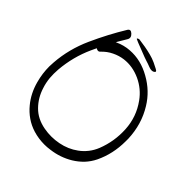

<svg xmlns="http://www.w3.org/2000/svg" viewBox="-238 -1047 1225 1225"><g transform="rotate(45 374.5 -434.5)"><path d="M217.8 -875Q231.4 -895.5 252.9 -875Q274.4 -854.5 259.8 -832Q195.3 -727.5 145.5 -617.2Q95.7 -507.8 85 -383.8Q82 -344.7 85 -306.6Q88.9 -267.6 100.6 -232.4Q121.1 -166 168 -118.2Q215.8 -69.3 292 -55.7Q356.4 -43.9 421.9 -56.6Q488.3 -69.3 540 -107.4Q567.4 -127 589.8 -155.3Q611.3 -182.6 625 -216.8Q663.1 -313.5 657.2 -418Q651.4 -523.4 589.8 -608.4Q545.9 -669.9 476.6 -702.1Q406.2 -734.4 335 -725.6Q296.9 -720.7 260.7 -703.1Q223.6 -685.5 193.4 -653.3Q178.7 -637.7 151.4 -662.1Q124 -685.5 137.7 -701.2Q176.8 -745.1 223.6 -767.6Q271.5 -790 321.3 -793Q414.1 -799.8 503.9 -749Q593.8 -699.2 645.5 -614.3Q708 -513.7 712.9 -387.7Q712.9 -376 712.9 -364.3Q712.9 -251 667 -155.3Q648.4 -117.2 620.1 -86.9Q591.8 -57.6 556.6 -36.1Q490.2 3.9 411.1 13.7Q384.8 17.6 360.4 17.6Q308.6 17.6 259.8 2.9Q215.8 -10.7 180.7 -35.2Q145.5 -59.6 118.2 -92.8Q68.4 -152.3 46.9 -233.4Q30.3 -294.9 30.3 -357.4Q30.3 -376 32.2 -395.5Q42 -524.4 96.7 -645.5Q151.4 -766.6 217.8 -875ZM483.4 -845.7Q495.1 -839.8 520.5 -827.1Q544.9 -815.4 526.4 -804.7Q510.7 -795.9 485.4 -805.7Q460.9 -815.4 443.4 -820.3Q430.7 -824.2 418 -829.1Q405.3 -834 392.6 -838.9Q371.1 -847.7 347.7 -856.4Q323.2 -865.2 302.7 -875Q296.9 -878.9 303.7 -881.8Q310.5 -885.7 314.5 -885.7Q315.4 -885.7 315.4 -885.7Q344.7 -881.8 373 -877Q401.4 -872.1 430.7 -864.3Q444.3 -860.4 457 -856.4Q470.7 -851.6 483.4 -845.7Z"/></g></svg>

Font: Mrs Husband
Style: Regular
Weight: 400
Version: Version 1.0